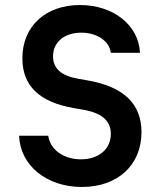

<svg xmlns="http://www.w3.org/2000/svg" viewBox="-20 -730 640 764"><path d="M56 -190C60 -72 165 14 306 14C448 14 543 -73 543 -204C543 -317 472 -385 329 -410L289 -417C223 -429 191 -458 191 -506C191 -562 236 -600 303 -600C366 -600 415 -567 421 -520H537C532 -630 431 -710 298 -710C161 -710 69 -625 69 -498C69 -389 136 -324 273 -300L313 -293C386 -280 421 -249 421 -197C421 -137 373 -96 302 -96C233 -96 179 -135 172 -190Z"/></svg>

Font: CommitMono
Style: Bold
Weight: 700
Monospace: yes
Designer: Eigil Nikolajsen
Foundry: Eigil Nikolajsen
Version: Version 1.143